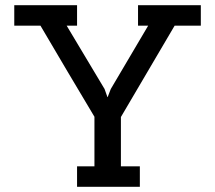

<svg xmlns="http://www.w3.org/2000/svg" viewBox="-20 -720 829 740"><path d="M519 0V-79H446V-269Q498 -357 549.5 -445Q601 -533 653 -621H754V-700H512V-621H551L407 -377L395 -346H394L383 -377Q346 -438 310 -499Q274 -560 237 -621H277V-700H35V-621H136Q188 -533 239.5 -445.5Q291 -358 344 -270V-79H277V0Z"/></svg>

Font: Josefin Slab Thin
Style: Bold
Weight: 700
Version: Version 2.000